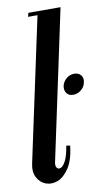

<svg xmlns="http://www.w3.org/2000/svg" viewBox="-94 -745 438 793"><g transform="rotate(-10 125.5 -349.0)"><path d="M-8.5 -89.2 123.2 -704.5H219.2L85.2 -75.5Q82.8 -61.8 88.8 -54.1Q94.8 -46.5 105.1 -50.8Q115.5 -55 126 -75.2Q136.5 -95.5 143.2 -137.2L159.2 -134.5Q152.2 -75 130.8 -42.4Q109.2 -9.8 83 0.4Q56.8 10.5 33 1.9Q9.2 -6.8 -3.4 -30.8Q-16 -54.8 -8.5 -89.2ZM80.2 -688.5 84.2 -704.5H133.2L129.2 -688.5ZM175.2 -382Q179.5 -400.2 194.1 -412.1Q208.8 -424 226.2 -424Q244.8 -424 254.6 -412.1Q264.5 -400.2 260.2 -382Q257 -363.8 241.9 -351.4Q226.8 -339 208.2 -339Q190 -339 181 -351.4Q172 -363.8 175.2 -382Z"/></g></svg>

Font: Emberly Black
Style: Italic
Weight: 900
Italic angle: -12°
Designer: Rajesh Rajput
Foundry: Rajesh Rajput
Version: Version 1.000